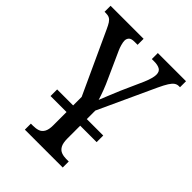

<svg xmlns="http://www.w3.org/2000/svg" viewBox="-208 -819 925 925"><g transform="rotate(45 254.0 -357.0)"><path d="M100 -202V-247H414V-202ZM127 0V-41H142Q161 -41 176 -46Q191 -51 200 -66.5Q209 -82 209 -111V-305L64 -620Q55 -640 47.5 -651.5Q40 -663 30.5 -668Q21 -673 7 -673H-3V-714H222V-673H201Q179 -673 171 -664Q163 -655 163 -643Q163 -632 167.5 -616.5Q172 -601 177 -590L236 -459Q250 -429 260 -402.5Q270 -376 277 -353Q285 -373 296 -400Q307 -427 320 -458L370 -570Q378 -589 383 -606Q388 -623 388 -635Q388 -657 373.5 -665Q359 -673 336 -673H319V-714H511V-673H503Q491 -673 481 -666Q471 -659 460.5 -642.5Q450 -626 436 -596L302 -305V-116Q302 -84 311 -68Q320 -52 335 -46.5Q350 -41 367 -41H385V0Z"/></g></svg>

Font: Noto Serif ExtraCondensed
Style: Regular
Weight: 400
Width: 2
Designer: Monotype Design Team
Foundry: Monotype Imaging Inc.
Version: Version 2.013